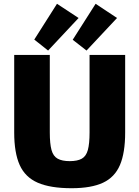

<svg xmlns="http://www.w3.org/2000/svg" viewBox="-20 -980 736 1014"><path d="M641 -690V-280Q641 -173 613.5 -108.5Q586 -44 524 -15Q462 14 358 14Q246 14 179.5 -15Q113 -44 84 -108.5Q55 -173 55 -280V-690H243V-280Q243 -221 252 -188Q261 -155 284.5 -142Q308 -129 348 -129Q389 -129 412 -142Q435 -155 444 -188Q453 -221 453 -280V-690ZM281 -960 395 -885 234 -713 161 -771ZM485 -960 598 -885 437 -713 364 -770Z"/></svg>

Font: Exo 2 ExtraBold
Style: Regular
Weight: 800
Designer: Natanael Gama
Foundry: Natanael Gama
Version: Version 2.010